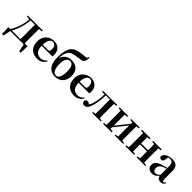

<svg xmlns="http://www.w3.org/2000/svg" viewBox="353 -2541 4409 4409"><g transform="rotate(45 2557.5 -337.0)"><path d="M563.1 0H95.3L115.5 -16.4L71.8 183.5H24.2L17.5 -33.6H639.2L632.5 183.5H584.6L540.5 -17.9ZM405.4 0Q407.2 -25.5 407.7 -67.4Q408.2 -109.4 408.7 -154.7Q409.2 -200 409.2 -234.8V-301.2Q409.2 -335.7 408.7 -381Q408.2 -426.4 407.7 -468.7Q407.2 -511 405.4 -535.7H546.6Q545.6 -511 545.1 -468.7Q544.6 -426.4 544.1 -381Q543.6 -335.7 543.6 -301.2V-234.8Q543.6 -200 544.1 -154.7Q544.6 -109.4 545.1 -67.4Q545.6 -25.5 546.6 0ZM144.5 -506.8V-535.7H246.5V-495.5H239.4ZM480 -495.5V-535.7H630.4V-506.8L510 -495.5ZM76.9 -31.5Q139.7 -125.6 183.2 -254.7Q226.7 -383.7 236.1 -535.7H272.1Q264.9 -440.9 246.4 -350.8Q227.9 -260.8 196.9 -182.2Q180 -138.1 161.2 -97.1Q142.3 -56.1 119.3 -21.6V-8.9ZM246.5 -501.8V-535.7H481.3V-501.8Z M992.2 16.2Q911.8 16.2 849.2 -16.5Q786.6 -49.1 751.1 -113Q715.6 -176.9 715.6 -268.8Q715.6 -358.8 753.6 -422.2Q791.5 -485.7 853.2 -518.8Q914.9 -551.9 985.4 -551.9Q1059.1 -551.9 1109.5 -522.5Q1159.8 -493.1 1185.6 -443.2Q1211.4 -393.3 1211.4 -330.9Q1211.4 -296.1 1204.7 -270.2H774.1V-304.6H1029.4Q1061.5 -304.6 1072.9 -322.2Q1084.3 -339.8 1084.3 -380.4Q1084.3 -446.3 1056.2 -482.2Q1028.1 -518 980.1 -518Q946.7 -518 918.6 -492.9Q890.6 -467.8 874.1 -416Q857.7 -364.1 857.7 -282.7Q857.7 -200.5 880.9 -148.2Q904 -95.8 944.8 -71.7Q985.5 -47.5 1037.4 -47.5Q1090.4 -47.5 1126.9 -67.7Q1163.3 -87.9 1190.2 -123.2L1208.1 -109.9Q1176.6 -49.8 1121.7 -16.8Q1066.7 16.2 992.2 16.2Z M1570.7 16.2Q1492.9 16.2 1432.3 -19.9Q1371.8 -56 1337 -134.8Q1302.1 -213.7 1302.1 -342.3Q1302.1 -469.2 1328.4 -565.2Q1354.7 -661.1 1406.7 -706.3Q1449.6 -745.2 1502.4 -761Q1555.3 -776.7 1627.5 -787.7Q1666.1 -794 1710.3 -797.6Q1754.5 -801.3 1790.3 -806.6L1812 -856.9L1832.9 -851.7Q1830 -800.9 1820.8 -764.4Q1811.5 -727.9 1796.1 -709Q1777.7 -690.2 1737.9 -683Q1698 -675.9 1642.9 -667.9Q1591.4 -661.9 1554.3 -655.1Q1517.2 -648.4 1489.3 -639.1Q1461.4 -629.8 1436.8 -613.6Q1393.3 -583.9 1367.4 -516.7Q1341.4 -449.4 1335.7 -322.6L1330.2 -324.6Q1353.1 -395.2 1386.7 -438.8Q1420.3 -482.3 1469.1 -502.9Q1518 -523.4 1585 -523.4Q1661.3 -523.4 1717.9 -494.4Q1774.5 -465.5 1805.9 -409.4Q1837.4 -353.3 1837.4 -272Q1837.4 -170.9 1800.4 -107.2Q1763.4 -43.5 1702.8 -13.7Q1642.3 16.2 1570.7 16.2ZM1572.9 -17.5Q1610.2 -17.5 1637.2 -44.5Q1664.2 -71.6 1678.7 -126.5Q1693.1 -181.4 1693.1 -264.3Q1693.1 -345.1 1678.1 -393.8Q1663.1 -442.4 1635.5 -464.2Q1608 -486 1571.4 -486Q1518.4 -486 1481.6 -433.9Q1444.8 -381.8 1444.8 -266Q1444.8 -178.6 1461.3 -123.8Q1477.8 -68.9 1506.8 -43.2Q1535.8 -17.5 1572.9 -17.5Z M2193.2 16.2Q2112.8 16.2 2050.2 -16.5Q1987.6 -49.1 1952.1 -113Q1916.6 -176.9 1916.6 -268.8Q1916.6 -358.8 1954.6 -422.2Q1992.5 -485.7 2054.2 -518.8Q2115.9 -551.9 2186.4 -551.9Q2260.1 -551.9 2310.5 -522.5Q2360.8 -493.1 2386.6 -443.2Q2412.4 -393.3 2412.4 -330.9Q2412.4 -296.1 2405.7 -270.2H1975.1V-304.6H2230.4Q2262.5 -304.6 2273.9 -322.2Q2285.3 -339.8 2285.3 -380.4Q2285.3 -446.3 2257.2 -482.2Q2229.1 -518 2181.1 -518Q2147.7 -518 2119.6 -492.9Q2091.6 -467.8 2075.1 -416Q2058.7 -364.1 2058.7 -282.7Q2058.7 -200.5 2081.9 -148.2Q2105 -95.8 2145.8 -71.7Q2186.5 -47.5 2238.4 -47.5Q2291.4 -47.5 2327.9 -67.7Q2364.3 -87.9 2391.2 -123.2L2409.1 -109.9Q2377.6 -49.8 2322.7 -16.8Q2267.7 16.2 2193.2 16.2Z M2519.8 10.7Q2485.5 10.7 2464.8 -10.6Q2444 -31.9 2444 -74Q2453.6 -96.8 2471.6 -107.4Q2489.7 -118.1 2512.2 -118.1Q2532.9 -118.1 2550.2 -106.6Q2567.5 -95.1 2586.3 -73V-60.3H2561.4V-73.7Q2581.4 -89.2 2595 -109.6Q2608.6 -129.9 2620.2 -164.2Q2645.5 -239.5 2658.1 -331.7Q2670.8 -423.8 2672 -535.7H2710.7Q2707.9 -422.3 2695.6 -326.4Q2683.3 -230.5 2660.1 -154.6Q2641.9 -90 2620.4 -53.8Q2598.9 -17.5 2574 -3.4Q2549 10.7 2519.8 10.7ZM2587.1 -506.8V-535.7H2690.9V-495.5H2683.1ZM2692.1 -505.7V-535.7H2881.2V-505.7ZM2768.9 0V-29.9L2877.2 -40.2H2940.3L3047.5 -29.9V0ZM2837.6 0Q2838.6 -25.5 2839.1 -67.4Q2839.6 -109.4 2840.1 -154.7Q2840.6 -200 2840.6 -234.8V-301.2Q2840.6 -335.7 2840.1 -381Q2839.6 -426.4 2839.1 -468.7Q2838.6 -511 2837.6 -535.7H2979.1Q2978.1 -511 2977.1 -468.7Q2976.1 -426.4 2975.6 -381Q2975.1 -335.7 2975.1 -301.2V-234.8Q2975.1 -200 2975.6 -154.7Q2976.1 -109.4 2977.1 -67.4Q2978.1 -25.5 2979.1 0ZM2907.8 -495.5V-535.7H3047.5V-506.8L2940.3 -495.5Z M3125.2 0V-29.9L3234 -40.2H3302.4L3404.8 -29.9V0ZM3503.6 0V-29.9L3600.5 -40.2H3668.3L3777 -29.9V0ZM3193.9 0Q3195.6 -25.5 3196.1 -67.4Q3196.6 -109.4 3197.1 -154.7Q3197.6 -200 3197.6 -234.8V-301.2Q3197.6 -335.7 3197.1 -381Q3196.6 -426.4 3196.1 -468.7Q3195.6 -511 3193.9 -535.7H3326.4V0ZM3297.7 -51.6 3249.4 -77.8H3274.4L3433.6 -274.4L3604 -485.4L3651.7 -460.9H3627.5L3463.2 -257.7ZM3575.8 0V-535.7H3707.6Q3706.6 -511 3706.1 -468.7Q3705.6 -426.4 3705.1 -381Q3704.6 -335.7 3704.6 -301.2V-234.8Q3704.6 -200 3705.1 -154.7Q3705.6 -109.4 3706.1 -67.4Q3706.6 -25.5 3707.6 0ZM3125.2 -506.8V-535.7H3404.8V-506.8L3302.7 -495.5H3235ZM3503.6 -506.8V-535.7H3777V-506.8L3668.5 -495.5H3600.8Z M3920.9 0Q3922.6 -25.5 3923.1 -67.5Q3923.6 -109.6 3924.1 -154.8Q3924.6 -200 3924.6 -234.8V-301.2Q3924.6 -335.7 3924.1 -381.1Q3923.6 -426.5 3923.1 -468.7Q3922.6 -511 3920.9 -535.7H4062.6Q4061.6 -510.7 4061.1 -467.8Q4060.6 -425 4060.1 -378Q4059.6 -331 4059.6 -291.8V-270.6Q4059.6 -217.9 4060.1 -165Q4060.6 -112.1 4061.1 -68.6Q4061.6 -25.1 4062.6 0ZM4281.6 0Q4283.6 -25.1 4284.1 -68.6Q4284.6 -112.1 4285.1 -165Q4285.6 -217.9 4285.6 -270.6V-291.8Q4285.6 -330.7 4285.1 -378Q4284.6 -425.4 4284.1 -468.1Q4283.6 -510.7 4281.6 -535.7H4423Q4422 -510.7 4421.5 -468.5Q4421 -426.3 4420.5 -381Q4420 -335.6 4420 -301.2V-234.8Q4420 -200 4420.5 -154.8Q4421 -109.6 4421.5 -67.5Q4422 -25.5 4423 0ZM3852.2 0V-29.9L3962 -40.2H4023.6L4131.8 -29.9V0ZM3852.2 -506.8V-535.7H4131.8V-506.8L4023.6 -495.5H3962ZM4213.2 0V-29.9L4321.9 -40.2H4384.5L4492.4 -29.9V0ZM4213.2 -506.8V-535.7H4492.4V-506.8L4384.5 -495.5H4321.9ZM3991.9 -265.9V-301H4352.1V-265.9Z M4716.6 16.2Q4654.2 16.2 4613.8 -19.4Q4573.3 -54.9 4573.3 -117.6Q4573.3 -161.2 4592 -193.6Q4610.7 -226.1 4655.1 -251.5Q4699.6 -277 4775.4 -297.9Q4814.8 -309.4 4864.4 -322Q4914 -334.6 4954 -344.4V-318.9Q4914 -308.9 4874 -297.6Q4833.9 -286.4 4807.1 -276.7Q4753.3 -254.9 4726.1 -220.6Q4698.8 -186.4 4698.8 -135.9Q4698.8 -90.4 4721.1 -67.9Q4743.3 -45.3 4780 -45.3Q4796.3 -45.3 4814.7 -52.6Q4833.1 -59.9 4857.4 -79.7Q4881.8 -99.4 4915.3 -135.5L4930.8 -82.4H4895.7Q4866.6 -50.6 4841.2 -28.7Q4815.7 -6.8 4786.4 4.7Q4757 16.2 4716.6 16.2ZM4996.1 15.2Q4944.6 15.2 4917.9 -14.2Q4891.2 -43.6 4884.9 -94V-96.5V-381.4Q4884.9 -434.7 4874.8 -464.5Q4864.7 -494.3 4841.6 -506.3Q4818.5 -518.3 4780 -518.3Q4754.4 -518.3 4727.3 -512.2Q4700.2 -506.1 4663.8 -491.2L4726.1 -516.3L4715.9 -439.2Q4713.3 -395.9 4694.6 -378Q4675.8 -360.2 4650.3 -360.2Q4601.1 -360.2 4589.2 -406.5Q4598.9 -473.5 4659.4 -512.7Q4719.9 -551.9 4825.1 -551.9Q4925.4 -551.9 4970.7 -505.9Q5016.1 -459.8 5016.1 -356.2V-94.8Q5016.1 -60.3 5024.8 -47Q5033.6 -33.8 5049.7 -33.8Q5061.3 -33.8 5071.3 -40.9Q5081.3 -48.1 5094.7 -67.2L5111.9 -53.4Q5094 -17.5 5066.2 -1.1Q5038.4 15.2 4996.1 15.2Z"/></g></svg>

Font: Noto Serif KR
Style: Regular
Weight: 200
Designer: Ryoko NISHIZUKA 西塚涼子 (kana & ideographs); Frank Grießhammer (Latin, Greek & Cyrillic); Wenlong ZHANG 张文龙 (bopomofo); San
Foundry: Adobe
Version: Version 2.001;hotconv 1.1.0;makeotfexe 2.6.0